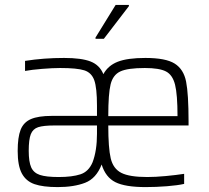

<svg xmlns="http://www.w3.org/2000/svg" viewBox="-20 -754 851 782"><path d="M748 -243H421Q421 -151 431 -109Q441 -67 474 -50Q507 -33 580 -33Q613 -33 655.5 -37Q698 -41 730 -46V-5Q704 1 660 4.5Q616 8 573 8Q490 8 450 -12Q410 -32 394 -84Q372 -27 326.5 -9.5Q281 8 215 8Q155 8 120.5 -4Q86 -16 69 -47.5Q52 -79 52 -139Q52 -195 64 -225.5Q76 -256 106 -269Q136 -282 191 -282H375V-323Q375 -396 364 -427Q353 -458 323.5 -467.5Q294 -477 225 -477Q195 -477 151.5 -473.5Q108 -470 82 -465V-506Q158 -518 241 -518Q312 -518 349 -503.5Q386 -489 401 -452Q420 -487 459.5 -502.5Q499 -518 572 -518Q655 -518 691.5 -495Q728 -472 738 -421.5Q748 -371 748 -259ZM421 -281H703Q703 -369 693 -409Q683 -449 656 -463Q629 -477 570 -477Q500 -477 470 -463Q440 -449 430.5 -410.5Q421 -372 421 -281ZM375 -243H202Q157 -243 135.5 -236Q114 -229 105.5 -207.5Q97 -186 97 -140Q97 -95 107 -72.5Q117 -50 142.5 -41.5Q168 -33 219 -33Q274 -33 307.5 -44Q341 -55 357 -93Q375 -140 375 -209ZM369 -596V-601L451 -734H505V-729L403 -596Z"/></svg>

Font: Saira Semi Condensed ExtraLight
Style: Regular
Weight: 200
Width: 4
Designer: Hector Gatti with collaboration of the Omnibus-Type team
Foundry: Omnibus-Type
Version: Version 1.001; ttfautohint (v1.8)